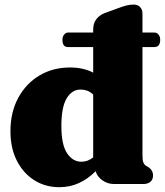

<svg xmlns="http://www.w3.org/2000/svg" viewBox="-20 -784 702 818"><path d="M246 -614.5Q246 -627.5 253.2 -636.5Q260.5 -645.5 270.5 -645.5H377V-657.5Q377 -684.5 390.2 -702Q403.5 -719.5 426.5 -728.5L481.5 -748.5Q504.5 -757 519 -760.8Q533.5 -764.5 550.5 -764.5Q567 -764.5 577 -753.8Q587 -743 587 -726V-645.5H637Q648.5 -645.5 655.5 -636.5Q662.5 -627.5 662.5 -614.5Q662.5 -583.5 637 -583.5H587V-123.5Q587 -101 590.5 -92.2Q594 -83.5 601 -78.5L609.5 -73.5Q632 -60 632 -36.5Q632 -19 620.8 -9.5Q609.5 0 590.5 0H466Q438.5 0 416.2 -15.8Q394 -31.5 387.5 -54.5Q355 -22 316.5 -4.2Q278 13.5 232.5 13.5Q172.5 13.5 125.5 -16.5Q78.5 -46.5 51.5 -100Q24.5 -153.5 24.5 -225Q24.5 -306 57.8 -367.2Q91 -428.5 148.2 -462.5Q205.5 -496.5 278.5 -496.5Q335 -496.5 377 -474.5V-583.5H269.5Q246 -583.5 246 -614.5ZM241.5 -247.5Q241.5 -167 265.8 -131Q290 -95 326.5 -95Q354.5 -95 377 -113.5V-381Q364.5 -393 351.2 -397.8Q338 -402.5 323.5 -402.5Q286.5 -402.5 264 -365Q241.5 -327.5 241.5 -247.5Z"/></svg>

Font: Fraunces 9pt Soft Black
Style: Regular
Weight: 900
Version: Version 1.000;[b76b70a41]